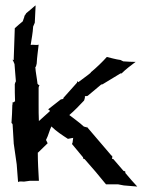

<svg xmlns="http://www.w3.org/2000/svg" viewBox="-20 -668 534 701"><path d="M22 -219C23 -219 26 -215 26 -214L30 -147V-145L41 -68C42 -46 45 -24 46 -3C50 -7 61 -5 67 -5H68L90 -8H122V-9C120 -43 118 -77 118 -111H119C131 -122 142 -134 154 -145L148 -157C157 -174 161 -194 168 -207V-206C185 -189 208 -174 228 -161L243 -164H245C246 -164 246 -165 247 -165V-163L245 -148C245 -147 243 -143 243 -143V-142C255 -128 270 -110 282 -95L283 -94C283 -93 284 -89 284 -89V-88C285 -89 288 -87 289 -87L329 -41C341 -26 355 -9 367 5H411L432 9C448 10 465 12 480 13H481C467 -2 452 -19 438 -36C438 -37 437 -42 437 -42V-43C436 -42 432 -44 431 -44L394 -87C393 -87 391 -88 389 -88C389 -88 390 -92 390 -93C389 -94 390 -98 390 -98V-99C389 -98 387 -100 386 -101L298 -204V-203H297L286 -206C269 -222 248 -236 233 -248C251 -263 270 -283 287 -301C288 -304 291 -312 290 -317C293 -317 298 -317 300 -318L349 -359L352 -360H354L420 -400H424C440 -416 458 -429 475 -442C461 -442 445 -443 430 -444L420 -449C403 -451 384 -457 370 -460C354 -442 333 -422 314 -406C313 -406 311 -404 311 -403H312C298 -391 281 -380 266 -368L262 -372V-371C262 -370 262 -368 261 -366L211 -310C211 -309 210 -309 209 -308H214L212 -307L202 -305C187 -293 171 -281 156 -269V-268C159 -268 162 -265 162 -262L122 -226C121 -246 121 -266 121 -286V-348C121 -350 123 -356 124 -356V-357C122 -357 118 -360 117 -362C115 -382 110 -404 109 -423C111 -423 113 -430 113 -432L114 -436C115 -459 119 -484 121 -504V-505C113 -502 100 -506 92 -504C95 -524 100 -549 101 -571L107 -585C108 -606 109 -627 110 -647L109 -648C99 -639 87 -629 76 -620L71 -612L69 -610V-607L63 -590C53 -582 43 -573 34 -565C33 -526 31 -488 30 -449C28 -449 26 -450 25 -450C26 -449 27 -448 28 -446L33 -434C34 -414 37 -390 38 -371C37 -370 35 -365 35 -364L34 -361C34 -341 34 -318 35 -298C34 -298 31 -296 30 -295C29 -295 26 -293 26 -294L25 -293C26 -293 26 -289 26 -288L25 -285C25 -264 23 -239 22 -220ZM297 -205C297 -204 298 -204 298 -204V-205Z"/></svg>

Font: Charger Mayhem
Style: Regular
Weight: 400
Designer: Jasper
Foundry: Cannot Into Space Fonts
Version: Version 0.98